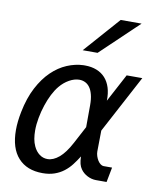

<svg xmlns="http://www.w3.org/2000/svg" viewBox="-91 -886 787 968"><g transform="rotate(10 303.0 -402.5)"><path d="M447.8 -816.9H554.7L361.8 -633.3H285.6ZM193.4 12.2Q112.8 12.2 68.4 -36.9Q23.9 -85.9 23.9 -179.2Q23.9 -221.7 34.2 -272.9Q48.8 -346.2 76.9 -399.7Q105 -453.1 141.1 -488Q177.2 -522.9 219 -540.5Q260.7 -558.1 302.7 -559.6H311Q344.2 -559.6 370.6 -549.1Q397 -538.6 414.8 -518.8Q432.6 -499 441.7 -470Q450.7 -440.9 449.7 -403.8L525.9 -546.9H606L448.2 -250.5L446.8 -143.6Q446.8 -131.8 450.7 -119.9Q454.6 -107.9 460.7 -98.1Q466.8 -88.4 474.9 -82.3Q482.9 -76.2 490.7 -76.2H534.2L519.5 0H465.3Q442.4 0 420.7 -11.2Q398.9 -22.5 386.2 -41Q378.4 -51.8 374.5 -66.7Q370.6 -81.5 370.1 -104.5Q355.5 -81.1 339.1 -59.8Q322.8 -38.6 301.8 -22.5Q280.8 -6.3 254.2 2.9Q227.5 12.2 193.4 12.2ZM205.6 -62Q234.9 -62 264.6 -86.9Q294.4 -111.8 323.2 -166L370.1 -254.4L370.6 -367.2Q370.6 -398.9 364.7 -421.1Q358.9 -443.4 348.6 -457.3Q338.4 -471.2 324.7 -477.5Q311 -483.9 295.9 -483.9Q270.5 -483.9 243.9 -469Q217.3 -454.1 196.8 -429.2Q181.2 -410.6 167.2 -383.3Q153.3 -356 142.8 -324.2Q132.3 -292.5 126 -258.5Q119.6 -224.6 119.6 -193.4Q119.6 -171.4 123 -151.1Q126.5 -130.9 134.3 -114.3Q145.5 -89.8 164.1 -75.9Q182.6 -62 205.6 -62Z"/></g></svg>

Font: Hack
Style: Italic
Weight: 400
Italic angle: -11°
Monospace: yes
Designer: Christopher Simpkins
Foundry: Christopher Simpkins
Version: Version 2.019; ttfautohint (v1.4.1) -l 4 -r 80 -G 350 -x 0 -